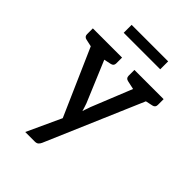

<svg xmlns="http://www.w3.org/2000/svg" viewBox="-241 -792 1078 1078"><g transform="rotate(45 298.0 -253.0)"><path d="M160 171 254 -33 45 -509H132Q145 -509 152 -502.5Q159 -496 162 -489L289 -186Q292 -177 296.5 -163.5Q301 -150 304 -139Q306 -146 308.5 -154Q311 -162 314.5 -170.5Q318 -179 320 -187L442 -489Q445 -497 453.5 -503Q462 -509 471 -509H551L270 147Q265 158 257.5 164.5Q250 171 235 171ZM119 -482V-509H193V-482ZM419 -482V-509H493V-482ZM118 -509 106 -424 37 -439Q27 -441 22 -447Q17 -453 17 -463V-509ZM249 -509V-463Q249 -453 244 -447Q239 -441 229 -439L159 -424L148 -509ZM448 -509 436 -424 367 -439Q357 -441 352 -447Q347 -453 347 -463V-509ZM579 -509V-463Q579 -453 574 -447Q569 -441 559 -439L489 -424L478 -509ZM157 -614V-677H447V-614Z"/></g></svg>

Font: Aleo Medium
Style: Regular
Weight: 500
Designer: Alessio Laiso
Foundry: Alessio Laiso
Version: Version 2.001;gftools[0.9.29]